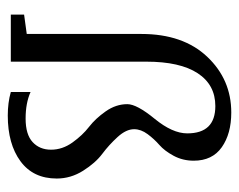

<svg xmlns="http://www.w3.org/2000/svg" viewBox="-82 -540 629 506"><g transform="rotate(90 233.0 -286.5)"><path d="M18 0V-35L69 -42V-344Q69 -454 129 -517.5Q189 -581 276 -581Q332 -581 367.5 -556Q403 -531 403 -482Q403 -453 390 -429Q377 -405 361.5 -391.5Q346 -378 333 -360.5Q320 -343 320 -325Q320 -304 340.5 -281.5Q361 -259 385 -241Q409 -223 429.5 -190.5Q450 -158 450 -121Q450 -59 404.5 -25.5Q359 8 284 8Q250 8 222 0V-52Q251 -39 292 -39Q334 -39 354 -57.5Q374 -76 374 -106Q374 -136 355 -162.5Q336 -189 314 -206Q292 -223 273 -250Q254 -277 254 -307Q254 -332 292.5 -379Q331 -426 331 -465Q331 -539 259 -539Q203 -539 172.5 -492.5Q142 -446 142 -357V0Z"/></g></svg>

Font: Aikya
Style: Regular
Weight: 400
Designer: Neelakash Kshetrimayum (Latin subset based on Merriweather by Eben Sorkin)
Foundry: Brand New Type
Version: Version 1.00 b005